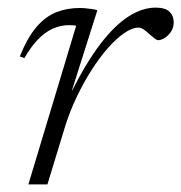

<svg xmlns="http://www.w3.org/2000/svg" viewBox="-20 -484 476 504"><path d="M180 -416.5Q177 -417 172.5 -417.5Q168 -418 162 -418Q139 -418 118.5 -408.8Q98 -399.5 79.5 -380.2Q61 -361 44 -331.5L32 -336Q52.5 -386.5 76.5 -414Q100.5 -441.5 128.5 -452.2Q156.5 -463 188.5 -463Q197 -463 205.5 -462.2Q214 -461.5 222 -460.2Q230 -459 235.5 -457L168.5 -245.5H169Q206.5 -320 243.5 -368.5Q280.5 -417 317 -440.5Q353.5 -464 388.5 -464Q414 -464 425 -453.2Q436 -442.5 436 -425.5Q436 -411.5 429 -401Q422 -390.5 412.5 -384.5Q403 -378.5 395 -378.5Q392 -378.5 386 -383Q380 -387.5 372.5 -394Q365.5 -401 357.8 -406.2Q350 -411.5 343.5 -411.5Q327 -411.5 306.2 -397.2Q285.5 -383 263.2 -357.8Q241 -332.5 220 -299.5Q199 -266.5 181.2 -229.2Q163.5 -192 151.5 -154L104.5 0H54.5Z"/></svg>

Font: Newsreader Light
Style: Italic
Weight: 300
Italic angle: -17°
Designer: Hugues Gentile
Foundry: Production Type
Version: Version 1.003